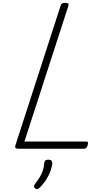

<svg xmlns="http://www.w3.org/2000/svg" viewBox="-20 -1035 734 1336"><path d="M108 0Q79 0 87 -23L402 -996Q405 -1006 411.5 -1010.5Q418 -1015 433 -1015Q448 -1015 454 -1010.5Q460 -1006 456 -995L150 -50H579Q590 -50 592 -44Q594 -38 590 -25Q587 -12 580.5 -6Q574 0 564 0ZM225 276Q217 270 216.5 262.5Q216 255 222 247Q241 222 255 200Q269 178 277.5 153.5Q286 129 288 99Q289 86 296.5 81Q304 76 317 76Q331 76 337.5 82.5Q344 89 344 101Q343 119 334 147Q325 175 306.5 206.5Q288 238 258 269Q251 277 242 280Q233 283 225 276Z"/></svg>

Font: Playwrite RO ExtraLight
Style: Regular
Weight: 250
Version: Version 1.002